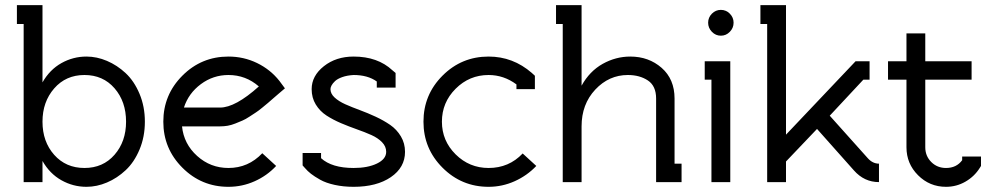

<svg xmlns="http://www.w3.org/2000/svg" viewBox="-20 -699 3820 737"><path d="M143.1 -231.9Q143.1 -155.3 188 -104.7Q232.9 -54.2 304.2 -54.2Q375.5 -54.2 419.7 -105Q463.9 -155.8 463.9 -231.9Q463.9 -309.1 419.7 -360.1Q375.5 -411.1 304.2 -411.1Q232.9 -411.1 188 -359.6Q143.1 -308.1 143.1 -231.9ZM312 18.1Q260.7 18.1 215.8 -7.1Q170.9 -32.2 143.1 -81.1V0H70.8V-606.9H44.9V-679.2H143.1V-382.8Q170.9 -431.6 215.8 -456.8Q260.7 -481.9 312 -481.9Q351.6 -481.9 390.6 -465.3Q429.7 -448.7 462.4 -418.2Q495.1 -387.7 515.6 -338.9Q536.1 -290 536.1 -231.9Q536.1 -173.8 515.6 -125Q495.1 -76.2 462.4 -45.7Q429.7 -15.1 390.6 1.5Q351.6 18.1 312 18.1Z M678.7 -213.9Q685.5 -146.5 736.8 -100.3Q788.1 -54.2 856.9 -54.2Q933.1 -54.2 986.8 -110.8L1040 -62Q1004.9 -24.4 957.3 -3.2Q909.7 18.1 856.9 18.1Q753.4 18.1 680.2 -55.2Q606.9 -128.4 606.9 -231.9Q606.9 -335.4 680.2 -408.7Q753.4 -481.9 856.9 -481.9Q915.5 -481.9 966.8 -457Q1018.1 -432.1 1052.7 -388.2L1073.7 -359.9L1047.9 -337.9Q1045.4 -335.9 1030 -322.5Q1014.6 -309.1 1009 -304.2Q1003.4 -299.3 987.5 -286.4Q971.7 -273.4 962.6 -267.6Q953.6 -261.7 938 -251.5Q922.4 -241.2 910.4 -236.1Q898.4 -231 883.3 -224.9Q868.2 -218.8 853.8 -216.3Q839.4 -213.9 824.7 -213.9ZM824.7 -286.1Q883.3 -286.1 973.6 -367.2Q923.3 -411.1 856.9 -411.1Q798.3 -411.1 751 -376Q703.6 -340.8 686 -286.1Z M1426.3 -386.2Q1391.6 -411.1 1337.4 -411.1Q1312.5 -409.7 1293.9 -403.1Q1275.4 -396.5 1266.1 -387.7Q1256.8 -378.9 1252.7 -371.1Q1248.5 -363.3 1248.5 -356.9Q1248.5 -339.4 1264.4 -324.7Q1280.3 -310.1 1305.4 -298.8Q1330.6 -287.6 1361.1 -276.4Q1391.6 -265.1 1422.1 -251Q1452.6 -236.8 1477.8 -219.5Q1502.9 -202.1 1518.8 -175.5Q1534.7 -148.9 1534.7 -116.2Q1534.7 -56.2 1480.2 -19Q1425.8 18.1 1337.4 18.1Q1297.9 18.1 1264.6 10.7Q1231.4 3.4 1209.2 -9Q1187 -21.5 1173.6 -32Q1160.2 -42.5 1150.4 -54.2L1141.6 -64V-111.8H1212.4V-91.8Q1253.9 -54.2 1337.4 -54.2Q1391.6 -54.2 1427 -71.3Q1462.4 -88.4 1462.4 -116.2Q1462.4 -136.7 1446.5 -153.1Q1430.7 -169.4 1405.5 -180.7Q1380.4 -191.9 1349.9 -202.6Q1319.3 -213.4 1288.8 -226.3Q1258.3 -239.3 1233.2 -255.6Q1208 -272 1192.1 -297.9Q1176.3 -323.7 1176.3 -356.9Q1176.3 -407.7 1223.1 -444.8Q1270 -481.9 1337.4 -481.9Q1429.7 -481.9 1486.3 -429.2L1498.5 -418.9V-362.8H1426.3Z M1962.4 -375Q1913.6 -411.1 1855.5 -411.1Q1781.7 -411.1 1729 -358.4Q1676.3 -305.7 1676.3 -231.9Q1676.3 -158.7 1729 -106.4Q1781.7 -54.2 1855.5 -54.2Q1933.6 -54.2 1986.3 -109.9L2038.6 -62Q2003.4 -24.9 1955.6 -3.4Q1907.7 18.1 1855.5 18.1Q1752 18.1 1678.7 -55.2Q1605.5 -128.4 1605.5 -231.9Q1605.5 -335.4 1678.7 -408.7Q1752 -481.9 1855.5 -481.9Q1949.2 -481.9 2021.5 -418.9L2033.2 -408.2V-356.9H1962.4Z M2140.1 -606.9H2114.3V-679.2H2212.4V-370.1Q2243.2 -425.8 2293.5 -453.9Q2343.8 -481.9 2399.4 -481.9Q2470.2 -481.9 2519.8 -438.5Q2569.3 -395 2569.3 -320.8V-70.8H2596.2V0H2498.5V-320.8Q2498.5 -369.1 2467 -390.1Q2435.5 -411.1 2390.1 -411.1Q2317.4 -411.1 2264.9 -355Q2212.4 -298.8 2212.4 -213.9V0H2140.1Z M2710.9 -393.1H2685.1V-463.9H2783.2V0H2710.9ZM2712.6 -646.5Q2727.1 -661.1 2747.1 -661.1Q2767.1 -661.1 2781.5 -646.5Q2795.9 -631.8 2795.9 -611.8Q2795.9 -591.8 2781.5 -576.9Q2767.1 -562 2747.1 -562Q2727.1 -562 2712.6 -576.9Q2698.2 -591.8 2698.2 -611.8Q2698.2 -631.8 2712.6 -646.5Z M3311 -91.8Q3329.6 -70.8 3354 -70.8V0Q3297.4 0 3257.8 -44.9L3116.2 -204.1L2997.1 -79.1V0H2924.8V-606.9H2898.9V-679.2H2997.1V-182.1L3264.2 -463.9H3317.9V-393.1H3293.9L3165 -254.9Z M3459.5 -570.8H3531.7V-463.9H3709.5V-393.1H3531.7V-133.8Q3531.7 -100.1 3554.7 -77.1Q3577.6 -54.2 3611.3 -54.2Q3651.4 -54.2 3673.3 -84V-98.1H3745.6V-62L3740.7 -54.2Q3720.2 -21.5 3685.8 -1.7Q3651.4 18.1 3611.3 18.1Q3548.3 18.1 3503.9 -26.4Q3459.5 -70.8 3459.5 -133.8V-393.1H3388.7V-463.9H3459.5Z"/></svg>

Font: Rawengulk
Style: Bold
Weight: 700
Version: Version 0.92